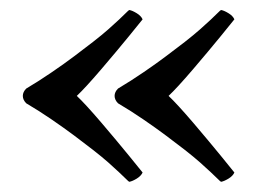

<svg xmlns="http://www.w3.org/2000/svg" viewBox="-20 -433 530 382"><path d="M214.8 -256.8Q241.2 -272.5 266.1 -289.6Q291 -306.6 310.5 -321.3Q330.1 -335.9 347.7 -349.6Q365.2 -363.3 377.9 -374.5Q390.6 -385.7 399.4 -394Q408.2 -402.3 413.6 -407.7Q418.9 -413.1 419.9 -413.1Q425.8 -412.1 434.6 -406.7Q443.4 -401.4 446.3 -394.5Q443.4 -390.6 419.4 -361.3Q395.5 -332 363.8 -294.9Q332 -257.8 315.4 -242.2Q332 -226.6 363.8 -189.5Q395.5 -152.3 419.4 -123Q443.4 -93.8 446.3 -89.8Q443.4 -83 434.6 -77.6Q425.8 -72.3 419.9 -71.3Q418.9 -71.3 413.6 -76.7Q408.2 -82 399.4 -90.3Q390.6 -98.6 377.9 -109.9Q365.2 -121.1 347.7 -134.8Q330.1 -148.4 310.5 -163.1Q291 -177.7 266.1 -194.8Q241.2 -211.9 214.8 -227.5Q208 -234.4 208 -242.2Q208 -250 214.8 -256.8ZM32.2 -256.8Q58.6 -272.5 83.5 -289.6Q108.4 -306.6 127.9 -321.3Q147.5 -335.9 165 -349.6Q182.6 -363.3 195.3 -374.5Q208 -385.7 216.8 -394Q225.6 -402.3 231 -407.7Q236.3 -413.1 237.3 -413.1Q243.2 -412.1 252 -406.7Q260.7 -401.4 263.7 -394.5Q260.7 -390.6 236.8 -361.3Q212.9 -332 181.2 -294.9Q149.4 -257.8 132.8 -242.2Q149.4 -226.6 181.2 -189.5Q212.9 -152.3 236.8 -123Q260.7 -93.8 263.7 -89.8Q260.7 -83 252 -77.6Q243.2 -72.3 237.3 -71.3Q236.3 -71.3 231 -76.7Q225.6 -82 216.8 -90.3Q208 -98.6 195.3 -109.9Q182.6 -121.1 165 -134.8Q147.5 -148.4 127.9 -163.1Q108.4 -177.7 83.5 -194.8Q58.6 -211.9 32.2 -227.5Q25.4 -234.4 25.4 -242.2Q25.4 -250 32.2 -256.8Z"/></svg>

Font: Crimson
Style: Bold
Weight: 700
Version: Version 0.8 ; ttfautohint (v1.00) -l 8 -r 50 -G 200 -x 14 -D